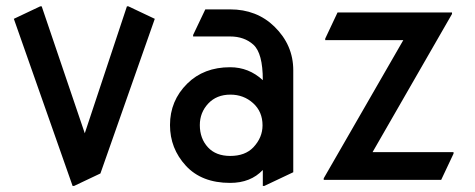

<svg xmlns="http://www.w3.org/2000/svg" viewBox="-20 -577 1524 616"><path d="M212.9 19.5 24.4 -516.6 108.9 -556.6H113.8L252 -149.4L387.2 -556.6H392.1L476.6 -516.6L302.2 -20.5L217.8 19.5Z M920.9 -24.4 828.1 19.5H823.2V-31.7Q784.2 9.8 718.3 9.8Q627 9.8 576.2 -45.4Q525.4 -100.6 525.4 -175.8Q525.4 -253.9 580.6 -308.6Q633.8 -361.3 718.3 -361.3Q778.3 -361.3 823.2 -319.8Q823.2 -406.2 793 -433.6Q763.7 -460 718.3 -460H599.6V-464.8L638.7 -546.9H718.3Q803.7 -546.9 860.4 -491.7Q920.9 -432.6 920.9 -351.6ZM621.1 -175.8Q621.1 -132.3 647.5 -104Q672.9 -76.7 718.8 -76.7Q766.6 -76.7 793 -104.5Q822.3 -135.7 822.3 -174.8Q822.3 -218.8 792 -246.1Q761.7 -273.4 719.2 -273.4Q674.8 -273.4 647.9 -244.6Q621.1 -215.8 621.1 -175.8Z M1018.6 0V-4.9L1273.9 -448.2H1023.4V-453.1L1063 -537.1H1430.2V-532.2L1175.3 -88.9H1435.1V-84L1395.5 0Z"/></svg>

Font: Nova Round
Style: Book
Weight: 400
Version: Version 2.000